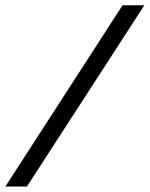

<svg xmlns="http://www.w3.org/2000/svg" viewBox="-31 -650 558 715"><path d="M-11 44.6 425.3 -630.3H506.5L69.3 44.6Z"/></svg>

Font: Alumni Sans Thin
Style: Italic
Weight: 100
Italic angle: -8°
Designer: Robert E. Leuschke
Foundry: Robert E. Leuschke
Version: Version 1.016